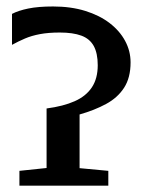

<svg xmlns="http://www.w3.org/2000/svg" viewBox="-20 -588 466 608"><path d="M41.5 0V-47L127.5 -56V-244.5Q180.5 -251.5 216.5 -267.5Q252.5 -283.5 271 -311.5Q289.5 -339.5 289.5 -381.5Q289.5 -419.5 276.8 -442.5Q264 -465.5 237.5 -475.2Q211 -485 169.5 -485Q133.5 -485 106.8 -480Q80 -475 59 -466Q38 -457 18 -446V-544Q38 -554.5 69.5 -561Q101 -567.5 148 -567.5Q204.5 -567.5 249.8 -553.5Q295 -539.5 327 -515Q359 -490.5 376.2 -458.5Q393.5 -426.5 393.5 -390.5Q393.5 -342 373 -310.2Q352.5 -278.5 316 -258.8Q279.5 -239 232 -225.5V-55.5L323 -47V0Z"/></svg>

Font: Merriweather 28pt
Style: Regular
Weight: 400
Version: Version 2.100